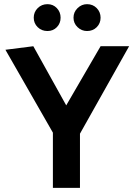

<svg xmlns="http://www.w3.org/2000/svg" viewBox="-20 -902 645 922"><path d="M208 -882Q235 -882 253 -863Q271 -844 271 -817Q271 -790 253 -771.5Q235 -753 208 -753Q180 -753 161 -771.5Q142 -790 142 -817Q142 -844 161 -863Q180 -882 208 -882ZM398 -882Q426 -882 444.5 -863Q463 -844 463 -817Q463 -790 444.5 -771.5Q426 -753 398 -753Q372 -753 352.5 -771.5Q333 -790 333 -817Q333 -844 352.5 -863Q372 -882 398 -882ZM234 0V-265L6 -663L140 -680L298 -396L463 -680H600L364 -260V0Z"/></svg>

Font: Palanquin Dark
Style: Regular
Weight: 400
Designer: Pria Ravichandran
Version: Version 1.000